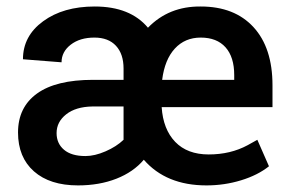

<svg xmlns="http://www.w3.org/2000/svg" viewBox="-20 -558 884 588"><path d="M612.3 9.8Q488.8 9.8 420.4 -68.8Q388.7 -31.2 336.4 -10.7Q284.2 9.8 218.8 9.8Q132.8 9.8 84 -33.2Q35.2 -76.2 35.2 -152.3Q35.2 -229.5 93.3 -271.5Q151.4 -313.5 265.1 -313.5H358.4V-348.1Q358.4 -392.6 335.2 -417.7Q312 -442.9 269 -442.9Q224.6 -442.9 196.5 -421.1Q168.5 -399.4 168.5 -367.2L50.3 -376.5Q50.3 -447.8 112.1 -492.9Q173.8 -538.1 270 -538.1Q378.9 -538.1 433.1 -473.1Q497.1 -539.1 594.7 -538.1Q698.2 -538.1 756.3 -474.9Q814.5 -411.6 814.5 -296.9V-230H475.1Q479.5 -162.1 516.6 -123.5Q553.7 -85 619.1 -85Q686 -85 738.3 -113.3L768.1 -129.9L803.7 -48.8Q769.5 -21.5 718.5 -5.9Q667.5 9.8 612.3 9.8ZM241.7 -80.1Q270 -80.1 303.2 -94.5Q336.4 -108.9 358.4 -129.9V-231.9H262.7Q211.9 -231 182.6 -207.8Q153.3 -184.6 153.3 -150.4Q153.3 -118.7 176 -99.4Q198.7 -80.1 241.7 -80.1ZM594.7 -442.9Q546.4 -442.9 515.4 -409.2Q484.4 -375.5 476.6 -313.5H697.3V-328.1Q697.3 -383.3 670.7 -413.1Q644 -442.9 594.7 -442.9Z"/></svg>

Font: TypoPRO Roboto
Style: Regular
Weight: 500
Designer: Google
Version: Version 2.136; 2016